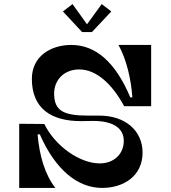

<svg xmlns="http://www.w3.org/2000/svg" viewBox="-20 -920 836 940"><path d="M430 -763 525 -864 478 -900 406 -801 335 -900 288 -864 382 -763ZM368 -580C453 -580 530 -507 588 -400H720V-700H560C600 -628 622 -531 628 -443H618C546 -614 450 -700 329 -700C229 -700 136 -645 136 -534C136 -391 228 -327 376 -327C396 -327 416 -328 435 -328C534 -328 586 -293 586 -230C586 -167 539 -120 468 -120C370 -120 249 -206 197 -313L74 -314V0H251C200 -65 173 -157 164 -262H175C252 -87 361 0 480 0C585 0 678 -58 678 -173C678 -279 595 -354 466 -354H413C293 -354 245 -376 245 -462C245 -529 294 -580 368 -580Z"/></svg>

Font: Space Cowgirl Medium
Style: Regular
Weight: 600
Designer: Valery Marier
Foundry: Valery Marier
Version: Version 1.000;hotconv 1.0.109;makeotfexe 2.5.65596